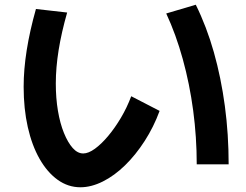

<svg xmlns="http://www.w3.org/2000/svg" viewBox="-20 -759 1040 812"><path d="M320 33Q268 33 224 1.5Q180 -30 147.5 -87Q115 -144 97.5 -221.5Q80 -299 80 -392Q80 -465 93 -547Q106 -629 132 -721L264 -706Q240 -622 228 -547.5Q216 -473 216 -406Q216 -344 225 -290.5Q234 -237 250.5 -196.5Q267 -156 287.5 -133Q308 -110 332 -110Q354 -110 381.5 -130Q409 -150 437.5 -184Q466 -218 491.5 -261Q517 -304 535 -352L655 -290Q630 -222 592 -163Q554 -104 509 -60Q464 -16 415 8.5Q366 33 320 33ZM812 -64Q812 -179 797 -291.5Q782 -404 753 -509Q724 -614 683 -702L808 -739Q854 -646 884.5 -538Q915 -430 931 -310.5Q947 -191 947 -64Z"/></svg>

Font: M PLUS 1
Style: Bold
Weight: 700
Designer: Coji Morishita
Foundry: UNDERFOREST DESIGN
Version: Version 1.001